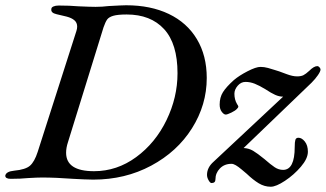

<svg xmlns="http://www.w3.org/2000/svg" viewBox="-41 -675 1237 729"><path d="M237 4Q170 -1 119 -1Q101 -1 67 1Q37 4 0 4Q-21 4 -21 -8Q-18 -24 13 -27Q56 -31 73 -46Q90 -61 102 -98L249 -557Q252 -566 252 -574Q252 -589 241.5 -598Q231 -607 212 -612Q193 -617 174 -621Q151 -626 154 -641Q154 -647 162 -650.5Q170 -654 182 -654Q222 -654 258 -651Q302 -649 322 -649Q347 -649 371 -652Q425 -655 438 -655Q531 -655 600 -622Q669 -589 706.5 -526.5Q744 -464 744 -379Q744 -277 688 -188Q632 -99 533 -46Q434 7 313 7Q297 7 277 6Q257 5 237 4ZM633 -397Q633 -509 582 -564.5Q531 -620 440 -620Q406 -620 389 -615Q372 -610 365.5 -600.5Q359 -591 352 -571L217 -135Q210 -114 210 -95Q210 -25 316 -25Q403 -25 476 -78.5Q549 -132 591 -218.5Q633 -305 633 -397ZM1142 -361 884 -113Q904 -112 920 -102.5Q936 -93 963 -71Q987 -50 1002 -40Q1017 -30 1034 -30Q1078 -30 1078 -117Q1078 -136 1080.5 -144Q1083 -152 1092 -152Q1105 -152 1116.5 -137.5Q1128 -123 1128 -99Q1128 -73 1101.5 -42Q1075 -11 1041 11.5Q1007 34 987 34Q963 34 941.5 21Q920 8 896 -15Q890 -20 877 -31Q864 -42 854.5 -47.5Q845 -53 838 -53Q811 -53 794 -35.5Q777 -18 777 6Q777 20 762 20Q757 20 751 9.5Q745 -1 745 -11Q745 -39 770 -61L1034 -308Q1019 -308 1003.5 -315Q988 -322 967 -336Q944 -350 926.5 -357Q909 -364 891 -364Q874 -364 861.5 -349.5Q849 -335 849 -319Q849 -297 859 -280Q864 -273 864 -270Q864 -267 859 -262Q853 -255 837.5 -247.5Q822 -240 816 -240Q809 -240 801 -250.5Q793 -261 793 -278Q793 -305 805.5 -325Q818 -345 847 -371Q867 -388 899 -404.5Q931 -421 948 -421Q962 -421 976.5 -417Q991 -413 1001.5 -409.5Q1012 -406 1019 -404Q1025 -402 1047.5 -393.5Q1070 -385 1087 -385Q1102 -385 1111 -389.5Q1120 -394 1133 -406Q1151 -424 1164 -424Q1168 -424 1172 -419.5Q1176 -415 1176 -411Q1176 -404 1166 -389.5Q1156 -375 1142 -361Z"/></svg>

Font: EB Garamond Medium
Style: Italic
Weight: 500
Italic angle: -17.2°
Designer: Georg Duffner and Octavio Pardo
Foundry: Georg Duffner
Version: Version 1.000